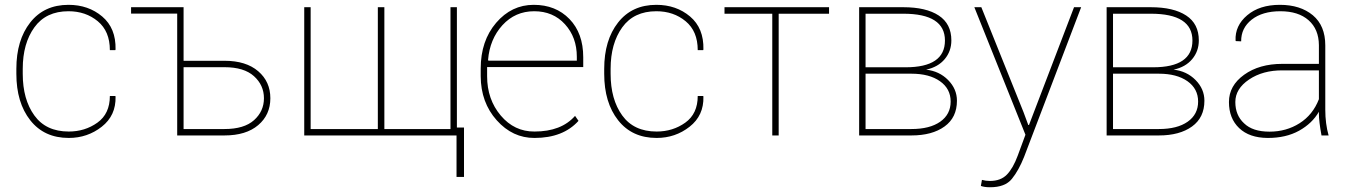

<svg xmlns="http://www.w3.org/2000/svg" viewBox="-20 -558 5566 791"><path d="M263.2 -16.1Q330.1 -16.1 381.3 -52.7Q432.6 -89.4 432.6 -162.6H455.1L456.1 -159.7Q458 -82 399.2 -35.9Q340.3 10.3 263.2 10.3Q162.1 10.3 104.7 -62.5Q47.4 -135.3 47.4 -253.9V-274.4Q47.4 -392.6 104.5 -465.3Q161.6 -538.1 262.2 -538.1Q344.2 -538.1 401.1 -490Q458 -441.9 456.1 -354.5L455.1 -351.6H432.6Q432.6 -429.2 382.8 -470.5Q333 -511.7 262.2 -511.7Q169.4 -511.7 121.6 -445.3Q73.7 -378.9 73.7 -274.4V-253.9Q73.7 -148.4 121.6 -82.3Q169.4 -16.1 263.2 -16.1Z M736.3 -281.2V-26.4H904.8Q985.8 -26.4 1026.6 -63Q1067.4 -99.6 1067.4 -153.3Q1067.4 -207 1026.4 -244.1Q985.4 -281.2 904.8 -281.2ZM520 -528.3H736.3V-307.6H904.8Q993.7 -307.6 1043.7 -264.6Q1093.8 -221.7 1093.8 -153.3Q1093.8 -85 1043.7 -42.5Q993.7 0 904.8 0H710V-502H520Z M1259.8 -528.3V-26.4H1536.6V-528.3H1563.5V-26.4H1835.9V-528.3H1862.3V-32.7H1891.6V170.9H1860.8V0H1233.4V-528.3Z M2049.8 -454.1Q1997.6 -396.5 1990.7 -311L1992.2 -308.1H2356.4V-324.2Q2356.4 -404.3 2307.6 -458Q2258.8 -511.7 2180.7 -511.7Q2102.5 -511.7 2049.8 -454.1ZM1960.4 -244.1V-275.4Q1960.4 -389.6 2023.9 -463.9Q2087.4 -538.1 2178.7 -538.1Q2269.5 -538.1 2326.2 -479.5Q2382.8 -420.9 2382.8 -322.3V-281.7H1986.8V-244.1Q1986.8 -148.4 2043 -82Q2099.1 -15.6 2182.1 -16.1Q2292.5 -16.1 2349.1 -80.6L2363.3 -60.1Q2299.8 10.3 2182.1 10.3Q2091.8 10.7 2026.4 -62.5Q1960.9 -135.7 1960.4 -244.1Z M2685.1 -16.1Q2752 -16.1 2803.2 -52.7Q2854.5 -89.4 2854.5 -162.6H2877L2877.9 -159.7Q2879.9 -82 2821 -35.9Q2762.2 10.3 2685.1 10.3Q2584 10.3 2526.6 -62.5Q2469.2 -135.3 2469.2 -253.9V-274.4Q2469.2 -392.6 2526.4 -465.3Q2583.5 -538.1 2684.1 -538.1Q2766.1 -538.1 2823 -490Q2879.9 -441.9 2877.9 -354.5L2877 -351.6H2854.5Q2854.5 -429.2 2804.7 -470.5Q2754.9 -511.7 2684.1 -511.7Q2591.3 -511.7 2543.5 -445.3Q2495.6 -378.9 2495.6 -274.4V-253.9Q2495.6 -148.4 2543.5 -82.3Q2591.3 -16.1 2685.1 -16.1Z M3395.5 -501.5H3188V0H3161.6V-501.5H2964.8V-528.3H3395.5Z M3701.2 -501.5H3545.9V-280.8H3710.9Q3873 -280.8 3873 -391.1Q3873 -501.5 3701.2 -501.5ZM3545.9 -254.4V-26.4H3734.9Q3810.5 -26.4 3853.5 -56.6Q3896.5 -86.9 3896.5 -139.6Q3896.5 -192.4 3852.5 -223.4Q3808.6 -254.4 3734.9 -254.4ZM3519.5 0V-528.3H3701.2Q3795.4 -528.3 3847.4 -494.1Q3899.4 -460 3899.4 -391.6Q3899.4 -347.2 3872.1 -314.5Q3844.7 -281.7 3795.4 -271Q3849.6 -265.1 3886 -228.3Q3922.4 -191.4 3922.4 -143.1Q3922.4 -73.7 3871.3 -36.9Q3820.3 0 3734.9 0Z M4058.1 187.5Q4103 187.5 4128.4 161.1Q4153.8 134.8 4172.9 83L4204.6 -2.9L3994.1 -528.3H4022.9L4196.8 -95.7L4216.3 -43H4219.2L4404.8 -528.3H4434.1L4199.2 87.9Q4177.2 143.6 4148.9 178.7Q4120.6 213.9 4058.1 213.4Q4035.6 213.4 4021 208L4025.4 183.1Q4041.5 187.5 4058.1 187.5Z M4720.7 -501.5H4565.4V-280.8H4730.5Q4892.6 -280.8 4892.6 -391.1Q4892.6 -501.5 4720.7 -501.5ZM4565.4 -254.4V-26.4H4754.4Q4830.1 -26.4 4873 -56.6Q4916 -86.9 4916 -139.6Q4916 -192.4 4872.1 -223.4Q4828.1 -254.4 4754.4 -254.4ZM4539.1 0V-528.3H4720.7Q4814.9 -528.3 4866.9 -494.1Q4918.9 -460 4918.9 -391.6Q4918.9 -347.2 4891.6 -314.5Q4864.3 -281.7 4814.9 -271Q4869.1 -265.1 4905.5 -228.3Q4941.9 -191.4 4941.9 -143.1Q4941.9 -73.7 4890.9 -36.9Q4839.8 0 4754.4 0Z M5413.6 -149.4V-268.1H5264.2Q5182.6 -268.6 5126 -230.5Q5069.3 -192.4 5069.3 -137.7Q5069.3 -83 5105.5 -49.8Q5140.6 -15.6 5210 -15.6Q5279.3 -15.6 5334 -50.3Q5388.7 -85 5413.6 -149.4ZM5413.6 -89.4V-97.7Q5386.2 -49.8 5332 -19.5Q5277.3 10.7 5202.1 10.3Q5127 9.8 5085 -30.3Q5043 -70.3 5043 -137.7Q5043 -205.1 5105.5 -250Q5168 -294.9 5262.7 -294.9H5413.6V-372.1Q5413.1 -437.5 5371.1 -474.6Q5329.1 -511.7 5254.9 -511.7Q5180.7 -511.7 5136.7 -477.1Q5092.8 -442.4 5093.3 -387.7L5071.3 -388.7L5070.3 -391.1Q5067.4 -452.1 5118.2 -495.1Q5168.9 -538.1 5252.9 -538.1Q5336.9 -538.1 5388.7 -495.1Q5439.9 -452.1 5439.9 -371.1V-106.4Q5439.9 -48.3 5453.6 0H5424.3Q5413.6 -58.6 5413.6 -89.4Z"/></svg>

Font: Roboto-Thin
Style: Regular
Weight: 250
Designer: Google
Version: Version 1.100141; 2013; ttfautohint (v0.94.14-c901) -l 8 -r 